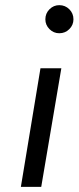

<svg xmlns="http://www.w3.org/2000/svg" viewBox="-20 -725 305 745"><path d="M156 -650Q156 -673 172 -689Q188 -705 210 -705Q233 -705 249 -689Q265 -673 265 -650Q265 -628 249 -612Q233 -596 210 -596Q188 -596 172 -612Q156 -628 156 -650ZM137 -460H218L140 0H61Z"/></svg>

Font: Von Book
Style: Italic
Weight: 400
Version: Version 4.000; ttfautohint (v1.8.4.7-5d5b)